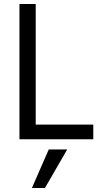

<svg xmlns="http://www.w3.org/2000/svg" viewBox="-20 -694 517 957"><path d="M204 243H139L223 51H315ZM445 0H77V-674H158V-73H445Z"/></svg>

Font: Hind Guntur
Style: Regular
Weight: 400
Designer: Manushi Parikh, Hitesh Malaviya
Foundry: Indian Type Foundry
Version: Version 1.002;PS 1.0;hotconv 1.0.86;makeotf.lib2.5.63406; tt